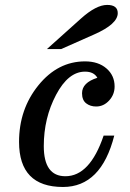

<svg xmlns="http://www.w3.org/2000/svg" viewBox="-20 -744 526 777"><path d="M234.9 12.7Q57.1 12.7 57.1 -169.9Q57.1 -302.2 135.5 -398.9Q213.9 -495.6 324.2 -495.6Q377.9 -495.6 410.9 -467Q443.8 -438.5 443.8 -394Q443.8 -361.3 421.6 -337.2Q399.4 -313 369.1 -313Q345.2 -313 328.6 -325.9Q312 -338.9 312 -366.7Q312 -409.7 374 -429.2Q359.9 -454.1 324.2 -454.1Q256.3 -454.1 206.8 -360.1Q157.2 -266.1 157.2 -152.8Q157.2 -30.8 244.6 -30.8Q343.8 -30.8 399.4 -195.3H442.4Q389.6 12.7 234.9 12.7ZM227.5 -545.4H169.9L307.6 -668.9Q369.1 -724.1 413.6 -724.1Q456.5 -724.1 456.5 -690.9Q456.5 -646.5 360.8 -604.5Z"/></svg>

Font: Munson
Style: Italic
Weight: 400
Italic angle: -12°
Designer: Paul James MIller
Foundry: High-Logic / Made with FontCreator
Version: Version 2.10;May 5, 2019;FontCreator 11.5.0.2430 64-bit